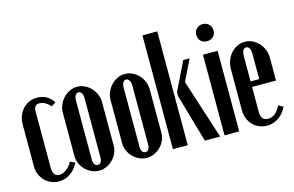

<svg xmlns="http://www.w3.org/2000/svg" viewBox="-90 -914 1743 1139"><g transform="rotate(-15 782.0 -344.5)"><path d="M26 -370Q26 -399 35 -423.5Q44 -448 60.5 -466Q77 -484 99.5 -494Q122 -504 148 -504Q211 -504 248 -450L220 -431Q207 -448 189 -458Q171 -468 154 -468Q120 -468 120 -428V-82Q120 -27 160 -27Q181 -27 204 -44Q227 -61 239 -87L269 -73Q251 -35 219 -12.5Q187 10 149 10Q123 10 100.5 0.5Q78 -9 61.5 -26Q45 -43 35.5 -65.5Q26 -88 26 -114Z M395 -505Q419 -505 441 -494.5Q463 -484 479.5 -466.5Q496 -449 505.5 -426Q515 -403 515 -378V-111Q515 -87 505 -65Q495 -43 478.5 -26.5Q462 -10 440 0Q418 10 394 10Q370 10 348.5 0Q327 -10 310.5 -26.5Q294 -43 284 -65Q274 -87 274 -111V-378Q274 -403 284 -426Q294 -449 310.5 -466.5Q327 -484 349 -494.5Q371 -505 395 -505ZM394 -471Q383 -471 375.5 -459.5Q368 -448 368 -429V-63Q368 -46 375.5 -35.5Q383 -25 395 -25Q407 -25 414 -35.5Q421 -46 421 -63V-429Q421 -447 413.5 -459Q406 -471 394 -471Z M688 -505Q712 -505 734 -494.5Q756 -484 772.5 -466.5Q789 -449 798.5 -426Q808 -403 808 -378V-111Q808 -87 798 -65Q788 -43 771.5 -26.5Q755 -10 733 0Q711 10 687 10Q663 10 641.5 0Q620 -10 603.5 -26.5Q587 -43 577 -65Q567 -87 567 -111V-378Q567 -403 577 -426Q587 -449 603.5 -466.5Q620 -484 642 -494.5Q664 -505 688 -505ZM687 -471Q676 -471 668.5 -459.5Q661 -448 661 -429V-63Q661 -46 668.5 -35.5Q676 -25 688 -25Q700 -25 707 -35.5Q714 -46 714 -63V-429Q714 -447 706.5 -459Q699 -471 687 -471Z M940 0H849V-699H940ZM1021 -366 1139 0H1045L960 -295V-321L1045 -495H1084Z M1158 -618Q1158 -641 1173 -656Q1188 -671 1211 -671Q1234 -671 1249 -656Q1264 -641 1264 -618Q1264 -595 1249 -580.5Q1234 -566 1211 -566Q1188 -566 1173 -580.5Q1158 -595 1158 -618ZM1256 -495V0H1166V-495Z M1304 -369Q1304 -397 1313.5 -422Q1323 -447 1339.5 -465.5Q1356 -484 1378 -494.5Q1400 -505 1425 -505Q1450 -505 1471.5 -494.5Q1493 -484 1509.5 -466.5Q1526 -449 1535.5 -425Q1545 -401 1545 -374V-235H1398V-82Q1398 -28 1442 -28Q1490 -28 1519 -90L1548 -73Q1529 -34 1497 -12Q1465 10 1426 10Q1400 10 1377.5 0.5Q1355 -9 1338.5 -26.5Q1322 -44 1313 -67.5Q1304 -91 1304 -118ZM1451 -269V-424Q1451 -446 1444 -458.5Q1437 -471 1424 -471Q1412 -471 1405 -458.5Q1398 -446 1398 -424V-269Z"/></g></svg>

Font: Moniqa ExtBd Cond Paragraph
Style: Regular
Weight: 800
Width: 3
Designer: Rajesh Rajput
Foundry: Rajesh Rajput
Version: Version 1.000